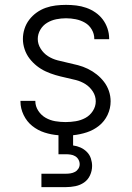

<svg xmlns="http://www.w3.org/2000/svg" viewBox="-20 -548 540 788"><path d="M150 220V165H250Q260 165 269.5 163.5Q279 162 287.5 157.5Q296 153 301.5 144.5Q307 136 307 126Q307 116 302 107Q297 98 288.5 93Q280 88 270 86.5Q260 85 250 85H220V7Q191 5 163 -4Q135 -13 112.5 -31Q90 -49 77 -76Q64 -103 64 -131V-134H125V-133Q125 -112 137 -93.5Q149 -75 167.5 -64.5Q186 -54 207 -50.5Q228 -47 249 -47Q270 -47 291 -50.5Q312 -54 330.5 -64Q349 -74 361 -92.5Q373 -111 373 -132Q373 -154 361 -172.5Q349 -191 331 -202.5Q313 -214 291.5 -219.5Q270 -225 249 -229.5Q228 -234 207.5 -240Q187 -246 167.5 -255Q148 -264 131 -277.5Q114 -291 101 -308Q88 -325 81 -346Q74 -367 74 -388Q74 -409 80.5 -429.5Q87 -450 100 -467Q113 -484 130.5 -496.5Q148 -509 168 -516Q188 -523 209 -525.5Q230 -528 251 -528Q272 -528 293 -525.5Q314 -523 334 -516Q354 -509 371.5 -497Q389 -485 401.5 -468.5Q414 -452 421 -431.5Q428 -411 428 -390V-387H367V-389Q367 -409 356.5 -427Q346 -445 328.5 -455Q311 -465 291 -469Q271 -473 251 -473Q231 -473 211 -469Q191 -465 173.5 -454.5Q156 -444 145.5 -426Q135 -408 135 -388Q135 -367 147 -348Q159 -329 177 -317.5Q195 -306 216 -300.5Q237 -295 258 -290.5Q279 -286 300 -280.5Q321 -275 340.5 -265.5Q360 -256 377 -242.5Q394 -229 407 -212Q420 -195 427 -174.5Q434 -154 434 -132Q434 -103 421.5 -76.5Q409 -50 386.5 -32Q364 -14 336.5 -5Q309 4 280 7V49Q296 51 310.5 57.5Q325 64 336.5 75.5Q348 87 353 102.5Q358 118 358 133Q358 153 349.5 171.5Q341 190 325 201Q309 212 289.5 216Q270 220 250 220Z"/></svg>

Font: Iosevka SS18 Light
Style: Regular
Weight: 300
Monospace: yes
Designer: Belleve Invis
Foundry: Belleve Invis
Version: Version 25.1.1; ttfautohint (v1.8.4)